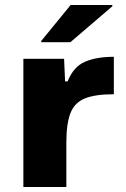

<svg xmlns="http://www.w3.org/2000/svg" viewBox="-20 -744 502 764"><path d="M73 0V-510H235L239 -420H249Q272 -478 317.5 -498Q363 -518 433 -518V-369Q358 -369 317 -352Q276 -335 260 -293Q244 -251 244 -177V0ZM144 -576V-581L261 -724H427V-719L260 -576Z"/></svg>

Font: Saira Expanded
Style: Bold
Weight: 700
Width: 7
Designer: Hector Gatti with collaboration of the Omnibus-Type team
Foundry: Omnibus-Type
Version: Version 1.100; ttfautohint (v1.8.3)